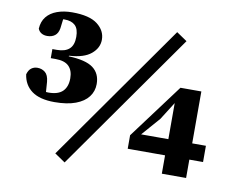

<svg xmlns="http://www.w3.org/2000/svg" viewBox="-76 -765 1096 896"><g transform="rotate(10 471.5 -317.0)"><path d="M187 -238Q117 -238 79.5 -265.5Q42 -293 35 -343Q41 -364 53.5 -373Q66 -382 82 -382Q103 -382 118.5 -369.5Q134 -357 137 -325L142 -255L105 -284Q116 -282 127 -279.5Q138 -277 152 -277Q198 -277 219.5 -298.5Q241 -320 241 -360Q241 -397 221 -417Q201 -437 158 -437H135V-480H156Q195 -480 215 -498Q235 -516 235 -555Q235 -593 217.5 -609.5Q200 -626 167 -626Q154 -626 142.5 -624Q131 -622 119 -619L163 -647L155 -582Q151 -558 136.5 -547Q122 -536 100 -536Q84 -536 72.5 -543Q61 -550 56 -563Q58 -597 76 -619.5Q94 -642 125.5 -653.5Q157 -665 197 -665Q279 -665 317 -635.5Q355 -606 355 -563Q355 -524 321 -495.5Q287 -467 217 -463L216 -460Q297 -457 332 -431Q367 -405 367 -355Q367 -321 347 -294.5Q327 -268 287 -253Q247 -238 187 -238ZM283 31 233 -3 695 -659 745 -625ZM739 4V-111L741 -131V-338H721L765 -369L688 -247L597 -143L609 -185V-160H919V-83H562V-147L755 -406H854V4Z"/></g></svg>

Font: Source Serif 4 ExtraBold
Style: Regular
Weight: 800
Designer: Frank Grießhammer
Foundry: Adobe Systems Incorporated
Version: Version 4.004;hotconv 1.0.116;makeotfexe 2.5.65601